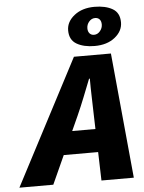

<svg xmlns="http://www.w3.org/2000/svg" viewBox="-126 -945 747 993"><g transform="rotate(-5 248.0 -449.0)"><path d="M-66 0 274 -650H466L528 0H360L350 -344Q349 -391 347.5 -436Q346 -481 346 -530H342Q323 -482 305 -436.5Q287 -391 266 -344L110 0ZM110 -148 138 -268H440L412 -148ZM386 -696Q329 -696 292.5 -717.5Q256 -739 256 -788Q256 -833 297 -865.5Q338 -898 402 -898Q459 -898 495.5 -877Q532 -856 532 -806Q532 -761 491.5 -728.5Q451 -696 386 -696ZM388 -754Q406 -754 419 -769.5Q432 -785 432 -804Q432 -821 423.5 -830.5Q415 -840 400 -840Q382 -840 369 -825Q356 -810 356 -790Q356 -774 364.5 -764Q373 -754 388 -754Z"/></g></svg>

Font: Source Sans 3 Black
Style: Italic
Weight: 900
Italic angle: -11°
Designer: Paul D. Hunt
Foundry: Adobe
Version: Version 3.052;hotconv 1.1.0;makeotfexe 2.6.0